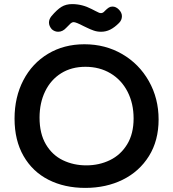

<svg xmlns="http://www.w3.org/2000/svg" viewBox="-20 -924 845 937"><path d="M51 -345Q51 -450 94 -532.5Q137 -615 214.5 -661.5Q292 -708 392 -708Q494 -708 576.5 -660Q659 -612 706.5 -528Q754 -444 754 -341Q754 -238 707 -162.5Q660 -87 579 -47Q498 -7 396 -7Q295 -7 217 -46.5Q139 -86 95 -162.5Q51 -239 51 -345ZM632 -346Q632 -419 602.5 -476.5Q573 -534 519.5 -566Q466 -598 397 -598Q329 -598 278.5 -566.5Q228 -535 200.5 -478.5Q173 -422 173 -350Q173 -272 204 -219.5Q235 -167 287 -142Q339 -117 401 -117Q464 -117 516.5 -142.5Q569 -168 600.5 -219.5Q632 -271 632 -346ZM219 -814Q219 -830 231 -845Q258 -877 280 -890.5Q302 -904 332 -904Q381 -904 427 -880Q433 -877 445.5 -870.5Q458 -864 463 -862Q468 -860 473 -860Q483 -860 492 -871Q503 -882 511 -887Q519 -892 529 -892Q546 -892 560.5 -877Q575 -862 575 -845Q575 -826 561 -812Q539 -790 518 -779.5Q497 -769 473 -769Q454 -769 437 -775Q420 -781 406 -788Q392 -795 387 -797Q351 -816 339 -816Q332 -816 325 -810Q318 -804 304 -789Q286 -769 264 -769Q247 -769 233 -781Q219 -797 219 -814Z"/></svg>

Font: Mali SemiBold
Style: Regular
Weight: 600
Designer: Kitiyaporn Chalermlarp | Katatrad Aksorn Co.,Ltd.
Foundry: Cadson Demak Co.,Ltd.
Version: Version 1.000; ttfautohint (v1.6)